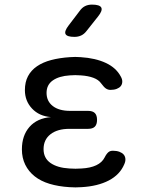

<svg xmlns="http://www.w3.org/2000/svg" viewBox="-20 -805 640 833"><path d="M504 -473Q511 -461 510.5 -450Q510 -439 504 -431.5Q498 -424 486.5 -419.5Q475 -415 459 -415Q454 -415 449 -416.5Q444 -418 439.5 -421Q435 -424 430 -429.5Q425 -435 419 -443Q408 -459 385 -467.5Q362 -476 330 -478Q318 -479 306.5 -479Q295 -479 283 -478Q236 -475 209 -456Q182 -437 182 -402Q182 -366 209 -345Q236 -324 284 -324H362Q382 -324 391.5 -314.5Q401 -305 401 -285Q401 -265 391.5 -255.5Q382 -246 362 -246H281Q229 -246 199 -222.5Q169 -199 169 -158Q169 -119 199 -98Q229 -77 281 -74Q294 -73 307.5 -73Q321 -73 334 -74Q372 -76 397.5 -88Q423 -100 434 -122Q438 -130 442 -135.5Q446 -141 450 -144.5Q454 -148 459 -149.5Q464 -151 470 -151Q486 -151 498 -146.5Q510 -142 516.5 -134.5Q523 -127 524 -116Q525 -105 519 -92Q500 -47 452 -22Q404 3 334 7Q321 8 307.5 8Q294 8 281 7Q233 4 195 -7.5Q157 -19 130.5 -40Q104 -61 89.5 -90.5Q75 -120 75 -157Q75 -217 108 -254.5Q141 -292 201 -297Q150 -301 119 -334Q88 -367 88 -414Q88 -449 101.5 -474.5Q115 -500 140.5 -517.5Q166 -535 202 -544.5Q238 -554 283 -557Q295 -558 306.5 -558Q318 -558 330 -557Q394 -553 439 -532Q484 -511 504 -473ZM355 -670Q345 -657 332 -651Q319 -645 303 -645Q271 -645 264.5 -657Q258 -669 278 -695L326 -758Q336 -772 349 -778.5Q362 -785 379 -785Q413 -785 419.5 -772Q426 -759 405 -733Z"/></svg>

Font: Maple Mono NF
Style: Regular
Weight: 400
Monospace: yes
Designer: subframe7536
Version: Version 7.000